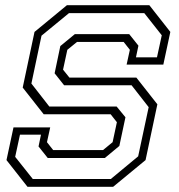

<svg xmlns="http://www.w3.org/2000/svg" viewBox="-20 -720 691 740"><path d="M86 0 5 -103 32 -229H173.5L161 -172L185 -141.5H377L414 -172L430.5 -249L406.5 -279.5H148.5L67.5 -382.5L113 -597L238 -700H555.5L636.5 -597L609.5 -471H468L480.5 -528L456.5 -558.5H277L239.5 -528L223 -451.5L247.5 -421H505.5L586.5 -318L541 -103L416 0ZM106.5 -30H407L512.5 -117.5L553 -307L487 -391.5H227L190.5 -437.5L212.5 -542.5L268.5 -588.5H478L513.5 -544L504 -499H585L603.5 -584L536 -669.5H246L140 -582.5L101 -398L170 -309.5H429.5L463.5 -268L440 -157.5L384 -111H164L128.5 -155.5L138 -201H57L38.5 -115.5Z"/></svg>

Font: Tourney Thin Light
Style: Italic
Weight: 300
Italic angle: -12°
Version: Version 1.015